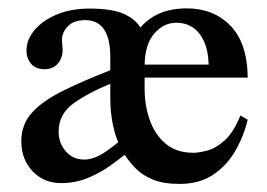

<svg xmlns="http://www.w3.org/2000/svg" viewBox="-20 -437 654 470"><path d="M568.4 -154.3 586.4 -144Q576.7 -103.5 555.9 -67.6Q535.2 -31.7 501.7 -9.3Q468.3 13.2 419.9 13.2Q379.4 13.2 353.8 2.4Q328.1 -8.3 312 -24.9Q295.9 -41.5 285.2 -58.1Q272.5 -47.9 249.5 -31.2Q226.6 -14.6 195.8 -1.7Q165 11.2 129.4 11.2Q87.4 11.2 59.8 -17.8Q32.2 -46.9 32.2 -91.3Q32.2 -133.3 59.3 -162.4Q86.4 -191.4 135.3 -215.3Q184.1 -239.3 250 -265.1V-297.4Q250 -387.7 188.5 -387.7Q160.2 -387.7 146 -372.6Q131.8 -357.4 131.8 -340.8Q131.8 -330.6 132.6 -325.7Q133.3 -320.8 133.3 -314Q133.3 -295.4 121.6 -281.5Q109.9 -267.6 89.4 -267.6Q67.4 -267.6 56.2 -280.8Q44.9 -293.9 44.9 -314Q44.9 -339.8 64.5 -363.3Q84 -386.7 118.7 -401.4Q153.3 -416 199.2 -416Q254.4 -416 283 -403.1Q311.5 -390.1 323.7 -369.6Q363.8 -416.5 437.5 -416.5Q502.4 -416.5 543.9 -374.3Q585.4 -332 586.4 -247.1H334V-220.2Q334 -179.7 346.4 -143.8Q358.9 -107.9 385.3 -85.4Q411.6 -63 453.6 -63Q465.8 -63 486.3 -68.1Q506.8 -73.2 529.1 -92.5Q551.3 -111.8 568.4 -154.3ZM334 -278.8H490.7Q489.7 -325.7 469 -353.5Q448.2 -381.3 411.6 -381.3Q380.9 -381.3 357.9 -355.2Q335 -329.1 334 -278.8ZM269.5 -88.9Q262.2 -104 256.1 -133.1Q250 -162.1 250 -198.2V-231.9Q198.2 -210.9 160.9 -184.6Q123.5 -158.2 123.5 -114.7Q123.5 -86.9 140.9 -66.7Q158.2 -46.4 186.5 -46.4Q202.6 -46.4 221.2 -55.4Q239.7 -64.5 269.5 -88.9Z"/></svg>

Font: Scheherazade New Medium
Style: Regular
Weight: 500
Designer: SIL International
Foundry: SIL International
Version: Version 4.000